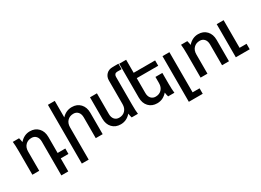

<svg xmlns="http://www.w3.org/2000/svg" viewBox="-25 -1528 3470 2550"><g transform="rotate(-30 1710.5 -253.0)"><path d="M146 -508Q156 -471 160 -442Q225 -517 315 -517Q395 -517 443.5 -465Q492 -413 492 -328V-83H610V0H492V200H386V-318Q386 -370 360 -400Q334 -430 290 -430Q233 -430 197.5 -393.5Q162 -357 162 -295V0H57V-360Q57 -453 50 -508Z M805 -448Q869 -517 958 -517Q1038 -517 1086.5 -465Q1135 -413 1135 -328V0H1029V-318Q1029 -370 1003 -400Q977 -430 933 -430Q876 -430 840.5 -393.5Q805 -357 805 -295V200H700V-701H805Z M1669 -148Q1669 -46 1676 0H1580Q1571 -28 1566 -66Q1502 8 1411 8Q1331 8 1282.5 -43.5Q1234 -95 1234 -181V-508H1340V-190Q1340 -139 1366 -109Q1392 -79 1436 -79Q1493 -79 1528 -115.5Q1563 -152 1563 -213V-576Q1563 -632 1599 -669Q1635 -706 1697 -706H1784V-622H1717Q1694 -622 1681.5 -608Q1669 -594 1669 -571Z M2139 0Q2130 -28 2125 -66Q2061 8 1970 8Q1890 8 1841.5 -43.5Q1793 -95 1793 -181V-700H1899V-500H2228V-418H1899V-190Q1899 -139 1925 -109Q1951 -79 1995 -79Q2052 -79 2087 -115.5Q2122 -152 2122 -213V-308H2228V-148Q2228 -46 2235 0Z M2341 -500H2447V116H2554V200H2341Z M2726 -508Q2736 -471 2740 -442Q2805 -517 2895 -517Q2975 -517 3023.5 -465Q3072 -413 3072 -328V0H2966V-318Q2966 -370 2940 -400Q2914 -430 2870 -430Q2813 -430 2777.5 -393.5Q2742 -357 2742 -295V0H2637V-360Q2637 -453 2630 -508Z M3177 -508H3283V-84H3390V0H3177Z"/></g></svg>

Font: LT Superior Semi-bold
Style: Regular
Weight: 600
Designer: Daniel Lyons
Foundry: LyonsType
Version: Version 1.0